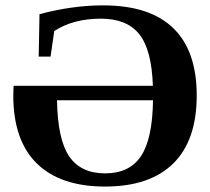

<svg xmlns="http://www.w3.org/2000/svg" viewBox="-20 -682 779 712"><path d="M354.5 -612.8Q251.5 -612.8 181.2 -566.9L167.5 -472.2H123.5L126.5 -629.4Q248.5 -662.1 362.3 -662.1Q535.2 -662.1 622.3 -577.9Q709.5 -493.7 709.5 -328.1Q709.5 -161.6 622.6 -75.9Q535.6 9.8 369.6 9.8Q204.1 9.8 116.7 -75.7Q29.3 -161.1 29.3 -328.1L30.3 -363.8H546.9Q542.5 -498 496.3 -555.4Q450.2 -612.8 354.5 -612.8ZM369.6 -39.1Q460 -39.1 502.7 -102.8Q545.4 -166.5 547.4 -310.1H191.4Q193.8 -164.6 236.8 -101.8Q279.8 -39.1 369.6 -39.1Z"/></svg>

Font: Tinos
Style: Bold
Weight: 700
Designer: Steve Matteson
Foundry: Monotype Imaging Inc.
Version: Version 1.23